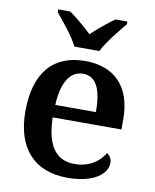

<svg xmlns="http://www.w3.org/2000/svg" viewBox="-86 -832 730 907"><g transform="rotate(10 278.5 -378.0)"><path d="M225 -606H345C366 -651 420 -715 451 -753V-766H394C362 -744 315 -705 285 -676C255 -705 208 -744 177 -766H119V-753C150 -715 204 -651 225 -606ZM299 10C428 10 488 -43 488 -94C488 -114 478 -130 464 -137C440 -95 391 -60 322 -60C234 -60 186 -120 182 -259H512V-308C512 -466 427 -548 288 -548C136 -548 50 -452 50 -265C50 -91 138 10 299 10ZM379 -319H184C189 -428 226 -487 289 -487C354 -487 379 -422 379 -319Z"/></g></svg>

Font: Noto Serif Tamil SemiBold
Style: Regular
Weight: 600
Designer: Indian Type Foundry, Tom Grace, and the Monotype Design Team
Foundry: Monotype Imaging Inc.
Version: Version 2.004